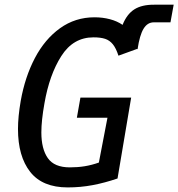

<svg xmlns="http://www.w3.org/2000/svg" viewBox="-20 -808 778 838"><path d="M58.5 -245Q58.5 -298.5 70.5 -368Q89 -472 132.2 -554.5Q175.5 -637 242 -684.8Q308.5 -732.5 392.5 -732.5Q428 -732.5 459.5 -724.2Q491 -716 515 -699.5Q533.5 -746 566.2 -767Q599 -788 654 -787.5H738L724 -710.5H651Q623.5 -710.5 606.5 -682.5Q589.5 -654.5 580.5 -593.5L577 -594L497 -565Q486.5 -597.5 472.5 -614.8Q458.5 -632 438.8 -638.5Q419 -645 388 -645Q299.5 -645 247.5 -563.2Q195.5 -481.5 174 -357Q160.5 -282 160.5 -230Q160.5 -158 188.8 -117.8Q217 -77.5 285 -77.5Q319.5 -77.5 350 -82.5Q380.5 -87.5 411.5 -98.5L449 -294H315.5L331 -382H552.5L493 -29Q437.5 -10 384.5 0Q331.5 10 275.5 10Q165 10 111.8 -57.8Q58.5 -125.5 58.5 -245Z"/></svg>

Font: JuliaMono MediumItalic
Style: Regular
Weight: 500
Italic angle: -9°
Monospace: yes
Designer: cormullion
Foundry: corm
Version: Version 0.049; ttfautohint (v1.8.4)